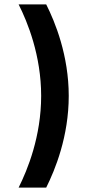

<svg xmlns="http://www.w3.org/2000/svg" viewBox="-20 -744 429 877"><path d="M65 -724C106 -643 168 -490 168 -306C168 -121 106 31 65 113H191C232 31 294 -121 294 -306C294 -490 232 -643 191 -724Z"/></svg>

Font: Maven Pro
Style: Black
Weight: 900
Designer: Joe Prince
Foundry: Joe Prince
Version: Version 1.003